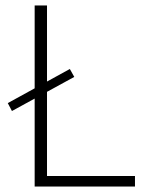

<svg xmlns="http://www.w3.org/2000/svg" viewBox="-20 -678 540 698"><path d="M233.9 -427.2 250 -398.4 23.4 -274.4 8.3 -303.2ZM470.7 -38.1V0H106V-658.2H150.9V-38.1Z"/></svg>

Font: Estedad-FD ExtraLight
Style: Regular
Weight: 200
Designer: Amin Abedi
Version: Version 7.3